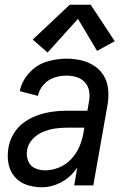

<svg xmlns="http://www.w3.org/2000/svg" viewBox="-20 -787 540 815"><path d="M182 -564 119 -619 276 -767H365L467 -612L392 -571L311 -707ZM158 8Q124 8 93 -2.5Q62 -13 41.5 -37.5Q21 -62 15.5 -95Q10 -128 16 -161Q21 -191 38 -219.5Q55 -248 82 -267.5Q109 -287 139 -297.5Q169 -308 199.5 -312.5Q230 -317 261 -317H351L358 -358Q362 -380 358 -401.5Q354 -423 340 -438Q326 -453 305.5 -459.5Q285 -466 262 -466Q236 -466 210 -457.5Q184 -449 165 -427.5Q146 -406 141 -380L64 -400Q72 -442 103.5 -477Q135 -512 177.5 -525Q220 -538 262 -538Q294 -538 324.5 -531Q355 -524 380 -507.5Q405 -491 420.5 -465.5Q436 -440 439 -408.5Q442 -377 437 -345L376 0H295L308 -76Q305 -71 301 -66Q275 -31 236.5 -11.5Q198 8 158 8ZM172 -64Q201 -64 230.5 -76Q260 -88 282 -111.5Q304 -135 316.5 -163.5Q329 -192 334 -222L338 -245H261Q236 -245 211 -241Q186 -237 161 -226.5Q136 -216 117.5 -195.5Q99 -175 95 -150Q91 -127 99 -105Q107 -83 127.5 -73.5Q148 -64 172 -64Z"/></svg>

Font: Iosevka SS08
Style: Italic
Weight: 400
Italic angle: -10°
Monospace: yes
Designer: Belleve Invis
Foundry: Belleve Invis
Version: 2.1.0; ttfautohint (v1.8.2)